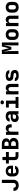

<svg xmlns="http://www.w3.org/2000/svg" viewBox="3779 -4610 841 8440"><g transform="rotate(-90 4200.0 -390.5)"><path d="M270 10Q156.5 10 90.1 -52Q23.8 -113.9 23.8 -219.3H164.7Q164.7 -170.2 193 -141.3Q221.3 -112.5 270 -112.5Q318.7 -112.5 347 -140.5Q375.3 -168.5 375.3 -217.6V-730H516.2V-217.6Q516.2 -112.2 450.2 -51.1Q384.2 10 270 10Z M900.8 10Q829.1 10 775.5 -17.3Q721.9 -44.7 692.7 -94.2Q663.6 -143.7 663.6 -210V-340Q663.6 -406.5 692.7 -455.9Q721.9 -505.3 775.5 -532.7Q829.1 -560 900.8 -560Q972.6 -560 1025.4 -532.7Q1078.1 -505.5 1107.3 -456.3Q1136.4 -407.2 1136.4 -341.5V-240.1H798.3V-208.5Q798.3 -155.1 824.4 -129.4Q850.5 -103.7 900.8 -103.7Q935.6 -103.7 960.8 -115.1Q986.1 -126.5 990.6 -148.5H1129Q1114 -76.9 1051.8 -33.5Q989.5 10 900.8 10ZM1001.7 -316.4V-343.2Q1001.7 -396.3 976.7 -425.4Q951.7 -454.6 900.8 -454.6Q850 -454.6 824.2 -424.6Q798.3 -394.6 798.3 -341.5V-326.2L1011.2 -327.9Z M1555 0Q1473.4 0 1426.5 -46.7Q1379.5 -93.4 1379.5 -174.7V-423H1230V-550H1379.5V-705H1520.5V-550H1737V-423H1520.5V-179Q1520.5 -156.1 1532.7 -141.5Q1545 -127 1567.7 -127H1732V0Z M1870.1 0V-730H2100.8Q2172.9 -730 2226.4 -706.7Q2279.8 -683.3 2309.6 -641.2Q2339.3 -599.2 2339.3 -541.8Q2339.3 -501.5 2323.8 -468.5Q2308.2 -435.5 2280.5 -414.6Q2252.7 -393.7 2216.4 -388.2V-386.1Q2257.7 -381.9 2289.4 -357.4Q2321 -332.8 2338.7 -294.7Q2356.3 -256.6 2356.3 -209.8Q2356.3 -146.9 2325.7 -99.7Q2295 -52.4 2239.8 -26.2Q2184.5 0 2110.8 0ZM2006.5 -115H2105Q2156.1 -115 2185.4 -142.1Q2214.7 -169.2 2214.7 -217Q2214.7 -265.2 2185.4 -293.3Q2156.1 -321.5 2105 -321.5H2006.5ZM2006.5 -433.4H2099Q2145.1 -433.4 2171.4 -458.1Q2197.7 -482.7 2197.7 -524.7Q2197.7 -567.5 2171.5 -591.2Q2145.3 -615 2099.2 -615H2006.5Z M2489.9 0V-550H2626.6V-436.5H2666.9L2622.4 -403.2Q2622.4 -475.7 2664.9 -517.8Q2707.3 -560 2779.9 -560Q2863.3 -560 2910.3 -504.7Q2957.2 -449.4 2957.2 -351.8V-298H2816.2V-343.3Q2816.2 -389 2792.2 -413.4Q2768.1 -437.8 2723.8 -437.8Q2679.3 -437.8 2655.1 -410.2Q2630.9 -382.6 2630.9 -331.3V0Z M3232.5 10Q3150 10 3101.7 -37.5Q3053.4 -85 3053.4 -162Q3053.4 -217.2 3079.4 -256.9Q3105.4 -296.6 3154.4 -318.1Q3203.5 -339.6 3271.8 -339.6H3389.1V-375.8Q3389.1 -410.3 3366.5 -429.2Q3343.9 -448 3301 -448Q3260.9 -448 3237 -432.4Q3213 -416.8 3211 -387.1H3076.9Q3080.2 -465.7 3140.3 -512.8Q3200.5 -560 3302.7 -560Q3410.3 -560 3470.2 -510.3Q3530.1 -460.6 3530.1 -371.2V0H3393.5V-107.6H3370.9L3395.9 -124.2Q3395.9 -83.4 3375.9 -53.1Q3355.9 -22.8 3319.3 -6.4Q3282.8 10 3232.5 10ZM3280.8 -103.4Q3330.7 -103.4 3359.9 -128.2Q3389.1 -152.9 3389.1 -193.5V-252.7H3275.8Q3235.2 -252.7 3212.8 -232.1Q3190.4 -211.5 3190.4 -178.6Q3190.4 -145.3 3214.1 -124.4Q3237.8 -103.4 3280.8 -103.4Z M3672.3 0V-127H3856.2V-423H3692.3V-550H3997.2V-127H4159.2V0ZM3919.2 -638.8Q3879.5 -638.8 3855.8 -659.2Q3832.1 -679.7 3832.1 -714.5Q3832.1 -749.6 3855.8 -770.1Q3879.5 -790.6 3919.2 -790.6Q3959 -790.6 3982.7 -770.1Q4006.4 -749.6 4006.4 -714.5Q4006.4 -679.7 3982.7 -659.2Q3959 -638.8 3919.2 -638.8Z M4269.9 0V-550H4406.6V-445H4446.9L4402.4 -412.1Q4403.2 -478.8 4445.2 -519.4Q4487.2 -560 4554.5 -560Q4634.9 -560 4683.5 -504.8Q4732.1 -449.5 4732.1 -357.3V0H4591.1V-342.1Q4591.1 -388.1 4567.3 -413.1Q4543.4 -438.1 4501.3 -438.1Q4458.9 -438.1 4434.9 -412.9Q4410.9 -387.7 4410.9 -341.5V0Z M5077.2 9.7Q5010.2 9.7 4960.3 -11.3Q4910.5 -32.4 4882.9 -70Q4855.3 -107.6 4855.3 -158.6H4993.7Q4993.7 -129.1 5015.6 -114Q5037.5 -98.9 5077.2 -98.9H5121.2Q5163.5 -98.9 5186.8 -114.1Q5210 -129.3 5210 -157.4Q5210 -184.1 5192.3 -196.8Q5174.6 -209.6 5138.2 -213.6L5008.3 -229.7Q4937.9 -238.5 4900.1 -283Q4862.3 -327.4 4862.3 -394.7Q4862.3 -476 4915.6 -517.8Q4968.9 -559.7 5072.1 -559.7H5118.6Q5216.4 -559.7 5275 -516.4Q5333.6 -473.1 5334.2 -400.6H5195.6Q5195.3 -425.3 5174.9 -439.2Q5154.5 -453.1 5118.6 -453.1H5072.1Q5035.4 -453.1 5016.2 -438.9Q4997 -424.7 4997 -399.8Q4997 -376 5013.9 -366.6Q5030.8 -357.3 5061.9 -353.3L5185.2 -337.5Q5264.5 -327.5 5304.6 -281.4Q5344.7 -235.3 5344.7 -159.1Q5344.7 -78.7 5287.9 -34.5Q5231 9.7 5121.2 9.7Z M6046.5 0V-730H6222L6298.8 -417.4L6376.3 -730H6553.5V0H6424V-289.8Q6424 -359.2 6428.1 -428.2Q6432.1 -497.2 6438.5 -560.5Q6444.9 -623.8 6450.6 -675L6354.7 -312.4H6241L6147.5 -666Q6154.4 -622.1 6160.8 -562.7Q6167.2 -503.3 6171.6 -434.2Q6176 -365.1 6176 -289.8V0Z M6900 9.7Q6828.1 9.7 6774.9 -17.6Q6721.7 -44.8 6692.7 -94.3Q6663.6 -143.8 6663.6 -210.3V-339.7Q6663.6 -406.3 6692.7 -455.7Q6721.7 -505.2 6774.9 -532.4Q6828.1 -559.7 6900 -559.7Q6972.9 -559.7 7025.6 -532.4Q7078.3 -505.2 7107.3 -455.7Q7136.4 -406.3 7136.4 -339.7V-210.3Q7136.4 -143.8 7107.3 -94.3Q7078.3 -44.8 7025.5 -17.6Q6972.8 9.7 6900 9.7ZM6900 -112.8Q6946.3 -112.8 6970.8 -137.7Q6995.4 -162.6 6995.4 -208.8V-341.2Q6995.4 -388.2 6970.8 -412.7Q6946.3 -437.2 6900 -437.2Q6854.7 -437.2 6829.7 -412.7Q6804.6 -388.2 6804.6 -341.2V-208.8Q6804.6 -162.6 6829.7 -137.7Q6854.7 -112.8 6900 -112.8Z M7269.9 0V-550H7406.6V-445H7446.9L7402.4 -412.1Q7403.2 -478.8 7445.2 -519.4Q7487.2 -560 7554.5 -560Q7634.9 -560 7683.5 -504.8Q7732.1 -449.5 7732.1 -357.3V0H7591.1V-342.1Q7591.1 -388.1 7567.3 -413.1Q7543.4 -438.1 7501.3 -438.1Q7458.9 -438.1 7434.9 -412.9Q7410.9 -387.7 7410.9 -341.5V0Z M8100 9.7Q8028.1 9.7 7974.9 -17.6Q7921.7 -44.8 7892.7 -94.3Q7863.6 -143.8 7863.6 -210.3V-339.7Q7863.6 -406.3 7892.7 -455.7Q7921.7 -505.2 7974.9 -532.4Q8028.1 -559.7 8100 -559.7Q8172.9 -559.7 8225.6 -532.4Q8278.3 -505.2 8307.3 -455.7Q8336.4 -406.3 8336.4 -339.7V-210.3Q8336.4 -143.8 8307.3 -94.3Q8278.3 -44.8 8225.5 -17.6Q8172.8 9.7 8100 9.7ZM8100 -112.8Q8146.3 -112.8 8170.8 -137.7Q8195.4 -162.6 8195.4 -208.8V-341.2Q8195.4 -388.2 8170.8 -412.7Q8146.3 -437.2 8100 -437.2Q8054.7 -437.2 8029.7 -412.7Q8004.6 -388.2 8004.6 -341.2V-208.8Q8004.6 -162.6 8029.7 -137.7Q8054.7 -112.8 8100 -112.8Z"/></g></svg>

Font: JetBrains Mono
Style: Regular
Weight: 400
Monospace: yes
Designer: Philipp Nurullin, Konstantin Bulenkov
Foundry: JetBrains
Version: Version 2.305